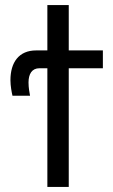

<svg xmlns="http://www.w3.org/2000/svg" viewBox="-20 -734 445 754"><path d="M166 0H250V-466H384V-536H250V-714H166V-536H122C54 -536 21 -489 21 -419C21 -396 26 -371 29 -358H98C96 -369 92 -389 92 -410C92 -443 105 -466 135 -466H166Z"/></svg>

Font: Noto Sans UI Condensed
Style: Regular
Weight: 400
Width: 3
Designer: Monotype Design Team
Foundry: Monotype Imaging Inc.
Version: Version 1.901